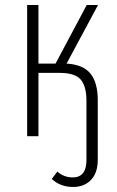

<svg xmlns="http://www.w3.org/2000/svg" viewBox="-20 -542 466 764"><path d="M369 -144V94Q369 146 342 174Q315 202 271 202Q220 202 186 170L208 141Q235 164 269 164Q324 164 324 95V-141Q324 -198 301.5 -225Q279 -252 217 -252H133V0H88V-522H133V-289H201L325 -522H370L245 -289Q311 -285 340 -249Q369 -213 369 -144Z"/></svg>

Font: Fira Sans Extra Condensed ExtraLight
Style: Regular
Weight: 275
Width: 1
Designer: Carrois Corporate & Edenspiekermann AG
Foundry: Carrois Corporate GbR & Edenspiekermann AG
Version: Version 4.203